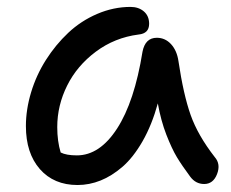

<svg xmlns="http://www.w3.org/2000/svg" viewBox="-20 -532 662 550"><path d="M202.1 -2Q134.3 -2 94.2 -47.6Q54.2 -93.3 54.2 -170.9Q54.2 -218.3 69.1 -267.6Q84 -316.9 111.6 -360.4Q139.2 -403.8 175.5 -438Q211.9 -472.2 258.5 -492.2Q305.2 -512.2 354 -512.2Q377 -512.2 392.1 -499.3Q407.2 -486.3 407.2 -463.9Q407.2 -436 377 -433.1Q308.6 -424.3 254.6 -384Q200.7 -343.8 172.4 -286.9Q144 -230 144 -168Q144 -127.4 153.8 -95.2Q169.9 -86.9 200.2 -86.9Q265.6 -86.9 315.4 -163.8Q365.2 -240.7 388.2 -383.8Q396 -423.8 429.2 -423.8Q453.1 -423.8 470 -405.5Q486.8 -387.2 491.2 -356.9Q505.4 -261.2 526.1 -202.6Q546.9 -144 595.2 -82Q612.8 -62 601.8 -33.4Q590.8 -4.9 564.9 -4.9Q540.5 -4.9 524.9 -25.9Q501 -58.1 486.6 -82Q472.2 -106 456.5 -146.2Q440.9 -186.5 432.1 -235.8Q415 -173.8 388.4 -127.4Q361.8 -81.1 331.1 -54.4Q300.3 -27.8 268.1 -14.9Q235.8 -2 202.1 -2Z"/></svg>

Font: Shantell Sans Bouncy
Style: Regular
Weight: 400
Designer: Stephen Nixon, Anya Danilova, Shantell Martin
Foundry: Arrow Type
Version: Version 1.006;[9816181b4]